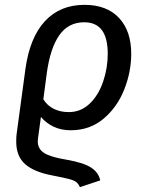

<svg xmlns="http://www.w3.org/2000/svg" viewBox="-20 -559 616 793"><path d="M137 12Q136 17 136 25Q136 56 162.5 73Q189 90 257 101Q325 113 356 133Q387 153 394 186L310 214Q304 200 295 193Q286 186 265.5 180.5Q245 175 198 166Q122 152 84.5 119.5Q47 87 47 26Q47 4 49 -8L85 -274Q103 -404 165.5 -471.5Q228 -539 329 -539Q421 -539 471.5 -485Q522 -431 522 -337Q522 -262 493 -189Q464 -116 407.5 -68.5Q351 -21 272 -21Q232 -21 201 -36Q170 -51 149 -76ZM159 -149Q175 -123 202 -109.5Q229 -96 264 -96Q314 -96 350.5 -131Q387 -166 406 -222Q425 -278 425 -337Q425 -467 328 -467Q262 -467 224.5 -413Q187 -359 173 -255Z"/></svg>

Font: Fira Sans
Style: Italic
Weight: 400
Italic angle: -8°
Designer: bBox Type GmbH & Carrois Corporate GbR & Edenspiekermann AG
Foundry: bBox Type GmbH & Carrois Corporate GbR & Edenspiekermann AG
Version: Version 4.301